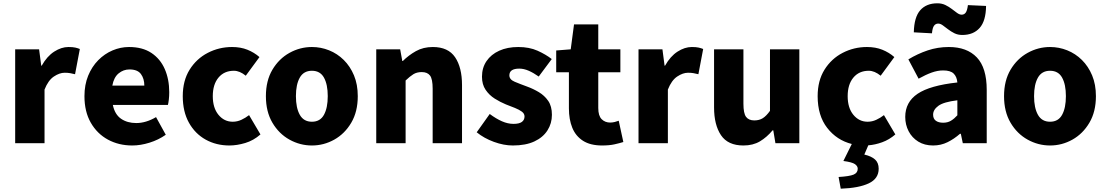

<svg xmlns="http://www.w3.org/2000/svg" viewBox="-20 -868 6704 1164"><path d="M72 0V-569H217L230 -470H233Q265 -527 308.5 -555Q352 -583 395 -583Q421 -583 436.5 -579.5Q452 -576 464 -571L435 -418Q419 -422 405 -424.5Q391 -427 372 -427Q341 -427 306.5 -404Q272 -381 250 -325V0Z M782 14Q700 14 634.5 -21.5Q569 -57 530.5 -124Q492 -191 492 -285Q492 -354 514.5 -409Q537 -464 575.5 -503Q614 -542 662.5 -562.5Q711 -583 762 -583Q844 -583 898 -547Q952 -511 979 -449Q1006 -387 1006 -309Q1006 -285 1003.5 -264Q1001 -243 998 -232H664Q676 -174 714 -148Q752 -122 806 -122Q865 -122 926 -158L985 -51Q941 -20 886.5 -3Q832 14 782 14ZM661 -349H855Q855 -391 834.5 -419Q814 -447 765 -447Q728 -447 699 -423Q670 -399 661 -349Z M1371 14Q1291 14 1227 -21.5Q1163 -57 1125.5 -124Q1088 -191 1088 -285Q1088 -379 1129.5 -445.5Q1171 -512 1239.5 -547.5Q1308 -583 1387 -583Q1439 -583 1480 -566.5Q1521 -550 1553 -522L1470 -409Q1433 -439 1398 -439Q1339 -439 1304.5 -397.5Q1270 -356 1270 -285Q1270 -214 1304.5 -172Q1339 -130 1391 -130Q1418 -130 1443 -141.5Q1468 -153 1490 -170L1559 -53Q1517 -16 1466.5 -1Q1416 14 1371 14Z M1871 14Q1799 14 1735 -21.5Q1671 -57 1631.5 -124Q1592 -191 1592 -285Q1592 -379 1631.5 -445.5Q1671 -512 1735 -547.5Q1799 -583 1871 -583Q1925 -583 1975 -563Q2025 -543 2064 -504.5Q2103 -466 2126 -411Q2149 -356 2149 -285Q2149 -191 2109.5 -124Q2070 -57 2006.5 -21.5Q1943 14 1871 14ZM1871 -130Q1921 -130 1944 -172Q1967 -214 1967 -285Q1967 -356 1944 -397.5Q1921 -439 1871 -439Q1821 -439 1797.5 -397.5Q1774 -356 1774 -285Q1774 -214 1797.5 -172Q1821 -130 1871 -130Z M2261 0V-569H2406L2419 -498H2422Q2457 -533 2501.5 -558Q2546 -583 2604 -583Q2697 -583 2739 -521Q2781 -459 2781 -352V0H2603V-330Q2603 -389 2587 -410Q2571 -431 2537 -431Q2507 -431 2486 -418Q2465 -405 2439 -380V0Z M3089 14Q3034 14 2974 -8Q2914 -30 2870 -66L2949 -177Q2988 -148 3023.5 -132.5Q3059 -117 3093 -117Q3128 -117 3144 -129Q3160 -141 3160 -162Q3160 -179 3144 -191Q3128 -203 3102 -213.5Q3076 -224 3047 -235Q3013 -249 2979.5 -270Q2946 -291 2924 -323.5Q2902 -356 2902 -403Q2902 -457 2929.5 -497.5Q2957 -538 3006.5 -560.5Q3056 -583 3122 -583Q3189 -583 3239 -560.5Q3289 -538 3325 -510L3246 -404Q3215 -426 3185.5 -439Q3156 -452 3128 -452Q3068 -452 3068 -411Q3068 -386 3100 -372.5Q3132 -359 3176 -343Q3212 -330 3246.5 -309.5Q3281 -289 3303.5 -256.5Q3326 -224 3326 -172Q3326 -120 3299 -77.5Q3272 -35 3219.5 -10.5Q3167 14 3089 14Z M3630 14Q3559 14 3514.5 -14.5Q3470 -43 3449.5 -93.5Q3429 -144 3429 -211V-430H3352V-562L3440 -569L3460 -720H3607V-569H3741V-430H3607V-213Q3607 -166 3627.5 -145.5Q3648 -125 3679 -125Q3693 -125 3707 -128.5Q3721 -132 3731 -136L3759 -7Q3737 0 3705.5 7Q3674 14 3630 14Z M3851 0V-569H3996L4009 -470H4012Q4044 -527 4087.5 -555Q4131 -583 4174 -583Q4200 -583 4215.5 -579.5Q4231 -576 4243 -571L4214 -418Q4198 -422 4184 -424.5Q4170 -427 4151 -427Q4120 -427 4085.5 -404Q4051 -381 4029 -325V0Z M4487 14Q4393 14 4351 -48.5Q4309 -111 4309 -217V-569H4487V-239Q4487 -181 4503 -159.5Q4519 -138 4553 -138Q4583 -138 4604.5 -151.5Q4626 -165 4648 -196V-569H4826V0H4681L4668 -78H4664Q4629 -36 4587 -11Q4545 14 4487 14Z M5077 276 5064 205Q5130 201 5155 190.5Q5180 180 5180 155Q5180 139 5163 127Q5146 115 5093 108L5144 5Q5053 -18 4995 -92.5Q4937 -167 4937 -285Q4937 -379 4978.5 -445.5Q5020 -512 5088.5 -547.5Q5157 -583 5236 -583Q5288 -583 5329 -566.5Q5370 -550 5402 -522L5319 -409Q5282 -439 5247 -439Q5188 -439 5153.5 -397.5Q5119 -356 5119 -285Q5119 -214 5153.5 -172Q5188 -130 5240 -130Q5267 -130 5292 -141.5Q5317 -153 5339 -170L5408 -53Q5371 -21 5328 -5.5Q5285 10 5244 13L5220 69Q5263 79 5285 99Q5307 119 5307 155Q5307 215 5247 243.5Q5187 272 5077 276Z M5637 14Q5585 14 5547 -9.5Q5509 -33 5488.5 -72.5Q5468 -112 5468 -159Q5468 -249 5543 -299.5Q5618 -350 5784 -368Q5781 -403 5761.5 -422Q5742 -441 5698 -441Q5664 -441 5628 -428Q5592 -415 5549 -391L5487 -508Q5543 -542 5604 -562.5Q5665 -583 5732 -583Q5842 -583 5902 -520Q5962 -457 5962 -323V0H5817L5805 -57H5800Q5765 -26 5724.5 -6Q5684 14 5637 14ZM5698 -124Q5725 -124 5745 -136Q5765 -148 5784 -169V-260Q5701 -250 5669 -226.5Q5637 -203 5637 -173Q5637 -148 5653.5 -136Q5670 -124 5698 -124ZM5814 -656Q5787 -656 5766 -666.5Q5745 -677 5727.5 -690.5Q5710 -704 5695.5 -714.5Q5681 -725 5668 -725Q5652 -725 5642.5 -712Q5633 -699 5630 -666L5520 -672Q5522 -764 5559 -806Q5596 -848 5663 -848Q5690 -848 5711.5 -837.5Q5733 -827 5750.5 -813.5Q5768 -800 5782.5 -789.5Q5797 -779 5810 -779Q5826 -779 5835 -792Q5844 -805 5848 -837L5958 -832Q5957 -741 5919 -698.5Q5881 -656 5814 -656Z M6346 14Q6274 14 6210 -21.5Q6146 -57 6106.5 -124Q6067 -191 6067 -285Q6067 -379 6106.5 -445.5Q6146 -512 6210 -547.5Q6274 -583 6346 -583Q6400 -583 6450 -563Q6500 -543 6539 -504.5Q6578 -466 6601 -411Q6624 -356 6624 -285Q6624 -191 6584.5 -124Q6545 -57 6481.5 -21.5Q6418 14 6346 14ZM6346 -130Q6396 -130 6419 -172Q6442 -214 6442 -285Q6442 -356 6419 -397.5Q6396 -439 6346 -439Q6296 -439 6272.5 -397.5Q6249 -356 6249 -285Q6249 -214 6272.5 -172Q6296 -130 6346 -130Z"/></svg>

Font: Source Han Sans TC Heavy
Style: Regular
Weight: 900
Designer: Ryoko NISHIZUKA Ë•øÂ°öÊ∂ºÂ≠ê (kana, bopomofo & ideographs); Paul D. Hunt (Latin, Greek & Cyrillic); Sandoll Communicatio
Foundry: Adobe
Version: Version 2.004;hotconv 1.0.118;makeotfexe 2.5.65603